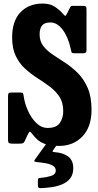

<svg xmlns="http://www.w3.org/2000/svg" viewBox="-20 -782 536 1052"><path d="M367 -516Q353 -580.5 323 -619.8Q293 -659 256.5 -659Q223.5 -659 210.2 -642Q197 -625 197 -594Q197 -556 217.5 -529.8Q238 -503.5 270.2 -482Q302.5 -460.5 339 -436.8Q375.5 -413 407.8 -380.2Q440 -347.5 460.8 -299.5Q481.5 -251.5 481.5 -180Q481.5 -86.5 431.5 -34.5Q381.5 17.5 304 17.5Q255 17.5 226.5 6.8Q198 -4 182.2 -19.5Q166.5 -35 155.5 -49Q145 -64.5 140.8 -59.2Q136.5 -54 128 -36.5L115.5 -9Q111 0.5 105.5 2.8Q100 5 86 5H47Q33.5 5 28.8 1.5Q24 -2 24 -15V-255Q24 -268 27.8 -271.5Q31.5 -275 44.5 -275H91.5Q105 -275 106.5 -270.5Q108 -266 110 -254.5Q115 -216 133 -175.8Q151 -135.5 178.8 -108.2Q206.5 -81 241.5 -81Q289 -81 307.8 -108.5Q326.5 -136 326.5 -172.5Q326.5 -219.5 306.2 -251Q286 -282.5 254 -306.5Q222 -330.5 186.2 -353.2Q150.5 -376 118.5 -404.8Q86.5 -433.5 66.5 -474.8Q46.5 -516 46.5 -577Q46.5 -667 92.2 -714.8Q138 -762.5 214 -762.5Q254.5 -762.5 280.5 -745Q306.5 -727.5 326 -705.5Q335.5 -694 338.2 -695Q341 -696 349.5 -712L363.5 -740.5Q366.5 -746 368.8 -748Q371 -750 380.5 -750H435Q446 -750 450 -746Q454 -742 454 -730.5V-510.5Q454 -496.5 449.5 -493.2Q445 -490 431 -490H393Q373.5 -490 372.2 -495.2Q371 -500.5 367 -516ZM187.5 234.5V206Q187.5 197.5 191.5 195.2Q195.5 193 203 192.5Q233.5 190 259.5 182Q285.5 174 285.5 152.5Q285.5 135 269.8 125.8Q254 116.5 230.8 112.5Q207.5 108.5 185 106.5Q170.5 105 168.5 101.8Q166.5 98.5 171.5 92L249.5 -16.5Q253 -21.5 262 -21.5H299Q310.5 -21.5 311.2 -19.5Q312 -17.5 308 -11.5L273.5 37.5Q267 46 268.2 48.5Q269.5 51 283 52Q327.5 55.5 354.5 76.5Q381.5 97.5 381.5 139.5Q381.5 174 364.5 195.5Q347.5 217 320 228.2Q292.5 239.5 261 243.8Q229.5 248 200 249Q187.5 249.5 187.5 234.5Z"/></svg>

Font: Besley* Condensed
Style: Bold
Weight: 700
Width: 3
Designer: Owen Earl
Foundry: indestructible type*
Version: Version 3.000; ttfautohint (v1.8.3)